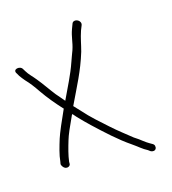

<svg xmlns="http://www.w3.org/2000/svg" viewBox="-152 -716 760 846"><g transform="rotate(-20 228.5 -293.0)"><path d="M19 -50C19 -45 21 -41 24 -36C34 -20 54 -24 57 -36L58 -47C64 -75 76 -107 88 -137C96 -158 114 -191 140 -236C141 -236 142 -237 143 -240C148 -233 153 -227 157 -221C172 -202 188 -183 204 -165C247 -117 295 -64 343 -25C364 -8 382 12 402 24L411 32C415 35 419 36 424 36C435 36 440 26 438 16C437 11 433 7 428 4L418 -3C412 -7 405 -13 396 -21C387 -30 376 -39 362 -50C334 -77 307 -101 278 -132C247 -165 212 -201 185 -238L159 -271C203 -346 242 -404 274 -484C286 -517 291 -540 305 -572L316 -594C318 -599 318 -603 316 -608C309 -624 287 -627 281 -615L270 -592C255 -560 254 -536 240 -504C233 -489 225 -473 218 -457C193 -401 166 -361 134 -305C124 -320 113 -334 104 -347C85 -376 67 -409 49 -435C36 -455 22 -469 13 -488L7 -500C-1 -519 -41 -515 -25 -490L-19 -477C-14 -468 -8 -460 -2 -451C15 -430 28 -409 43 -382C64 -345 88 -311 114 -277C115 -276 116 -276 116 -275C92 -233 63 -179 54 -157C41 -125 27 -90 22 -61Z"/></g></svg>

Font: Stray Cat
Style: OpObl
Weight: 400
Version: Version 1.0